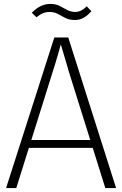

<svg xmlns="http://www.w3.org/2000/svg" viewBox="-20 -959 624 979"><path d="M11 0 257 -768H328L572 0H517L330 -597Q326 -611 320.5 -630Q315 -649 309 -669Q303 -689 297.5 -707.5Q292 -726 288 -739H292Q288 -726 283 -707.5Q278 -689 272 -669Q266 -649 260.5 -630Q255 -611 250 -597L63 0ZM114 -205V-245H470V-205ZM422 -927 446 -902Q427 -880 406.5 -868.5Q386 -857 363 -857Q334 -857 314 -867Q294 -877 275.5 -887.5Q257 -898 233 -898Q215 -898 199 -891.5Q183 -885 166 -871L142 -894Q165 -917 188 -928Q211 -939 237 -939Q264 -939 283.5 -929Q303 -919 321 -909Q339 -899 362 -898Q379 -898 394 -905.5Q409 -913 422 -927Z"/></svg>

Font: Yaldevi ExtraLight
Style: Regular
Weight: 200
Designer: Sol Matas, Rajitha Manaperi, Kosala Senevirathne
Foundry: Mooniak
Version: Version 1.100